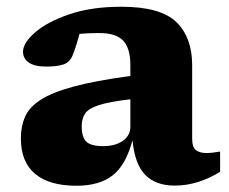

<svg xmlns="http://www.w3.org/2000/svg" viewBox="-20 -552 697 584"><path d="M511 12.5Q454 12.5 422 -19.8Q390 -52 383 -125.5Q363 -50 322.5 -18.5Q282 13 212.5 13Q130.5 13 87 -23Q43.5 -59 43.5 -131.5Q43.5 -168 56.2 -197Q69 -226 103.8 -248.5Q138.5 -271 204.2 -288.8Q270 -306.5 376.5 -321V-354.5Q376.5 -404.5 355 -428Q333.5 -451.5 281.5 -451.5Q262.5 -451.5 248 -450.8Q233.5 -450 222 -449Q213 -415 202 -386.5Q193.5 -363.5 174.5 -356.5Q155.5 -349.5 121 -349.5Q84.5 -349.5 67.2 -362Q50 -374.5 50 -394.5Q50 -421.5 86.8 -453.5Q123.5 -485.5 190.8 -508.5Q258 -531.5 349 -531.5Q468.5 -531.5 516.5 -484.8Q564.5 -438 564.5 -353.5V-129.5Q564.5 -105 575.5 -95.8Q586.5 -86.5 608.5 -86.5Q624 -86.5 649.5 -91V-29.5Q619.5 -10.5 584.2 1Q549 12.5 511 12.5ZM228.5 -168Q228.5 -135 242.5 -121.2Q256.5 -107.5 294 -107.5Q331 -107.5 353.8 -123.8Q376.5 -140 376.5 -166V-250Q312 -242.5 280.5 -232.2Q249 -222 238.8 -206.5Q228.5 -191 228.5 -168Z"/></svg>

Font: Newsreader 6pt
Style: Bold
Weight: 700
Designer: Hugues Gentile
Foundry: Production Type
Version: Version 1.003; ttfautohint (v1.8.3)